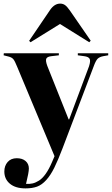

<svg xmlns="http://www.w3.org/2000/svg" viewBox="-25 -813 619 1063"><path d="M144 -579.1 136.2 -586.9 252.9 -758.8Q276.9 -793 308.1 -793Q323.7 -793 335.2 -784.7Q346.7 -776.4 361.8 -754.9L477.1 -587.9L469.2 -579.1L307.1 -680.2ZM116.2 230Q61 230 30 204.3Q-1 178.7 -1 136.2Q-1 105 17.3 84Q35.6 63 67.9 63Q98.6 63 116.7 78.6Q134.8 94.2 134.8 120.1Q134.8 141.1 119.1 205.1Q139.6 206.1 155.8 202.4Q171.9 198.7 190.7 187Q209.5 175.3 227.8 149.7Q246.1 124 263.2 84L276.9 51.8L69.8 -443.8Q57.1 -475.6 48.6 -485.6Q40 -495.6 22 -500L-4.9 -506.8L-3.9 -518.1H300.8V-506.8L259.8 -502Q236.8 -499.5 231.4 -488.5Q226.1 -477.5 236.8 -448.2L355 -151.9H357.9L467.8 -445.8Q477.5 -476.1 471.2 -487.5Q464.8 -499 440.9 -502L405.8 -506.8V-518.1H574.2V-506.8L546.9 -502Q525.9 -498 515.6 -487.8Q505.4 -477.5 494.1 -446.8L321.8 6.8Q295.9 74.7 275.6 115.7Q255.4 156.7 231.2 183.6Q207 210.4 180.4 220.2Q153.8 230 116.2 230Z"/></svg>

Font: Display Regular
Style: Bold
Weight: 700
Designer: Latin by Veronika Burian and Jose Scaglione. Greek by Irene Vlachou. Cyrillic by Vera Evstafieva.
Foundry: TypeTogether
Version: Version 3.002